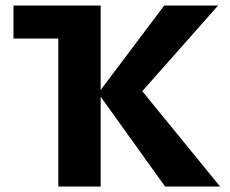

<svg xmlns="http://www.w3.org/2000/svg" viewBox="-20 -678 837 698"><path d="M29 -538V-658H297V-538ZM580 0 337 -339 577 -658H773L456 -300V-397L780 0ZM192 0V-658H346V0Z"/></svg>

Font: Ysabeau Infant ExtraBold
Style: Regular
Weight: 800
Designer: Christian Thalmann (Catharsis Fonts)
Version: Version 2.001;gftools[0.9.30]; featfreeze: ss01,ss02,lnum